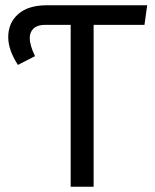

<svg xmlns="http://www.w3.org/2000/svg" viewBox="-20 -708 588 728"><path d="M538.1 -688 527.8 -613.8H335V0H248V-613.8H150.9Q122.1 -613.8 107.4 -600.1Q92.8 -586.4 92.8 -564Q92.8 -536.1 112.8 -495.1L47.9 -461.9Q11.2 -518.6 11.2 -566.9Q11.2 -621.6 49.3 -654.8Q87.4 -688 157.2 -688Z"/></svg>

Font: Fira Sans Book
Style: Regular
Weight: 350
Designer: Carrois Corporate & Edenspiekermann AG
Foundry: Carrois Corporate GbR & Edenspiekermann AG
Version: Version 4.203;PS 004.203;hotconv 1.0.88;makeotf.lib2.5.64775